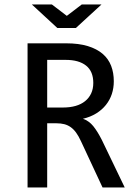

<svg xmlns="http://www.w3.org/2000/svg" viewBox="-39 -830 609 850"><path d="M513.2 0 412.1 -210C399.1 -235.7 386.3 -256.3 373.8 -271.7C361.2 -287.2 346 -298 328.1 -304.2C350.3 -309.4 369.9 -317.3 387 -327.9C404.1 -338.5 418.4 -351 429.9 -365.5C441.5 -380 450.2 -396.1 456.1 -413.8C461.9 -431.6 464.8 -450.4 464.8 -470.2C464.8 -495.3 460.9 -518.1 452.9 -538.8C444.9 -559.5 432.4 -577.1 415.3 -591.8C398.2 -606.4 376.3 -617.8 349.6 -626C322.9 -634.1 291 -638.2 253.9 -638.2H83V0H169.9V-284.2H210.9C223.6 -284.2 235.1 -282.9 245.4 -280.3C255.6 -277.7 265.1 -273.4 273.7 -267.3C282.3 -261.3 290.4 -253.2 297.9 -242.9C305.3 -232.7 312.7 -219.7 319.8 -204.1L415 0ZM374 -462.9C374 -445.3 370.8 -429.8 364.5 -416.3C358.2 -402.8 349.2 -391.4 337.6 -382.1C326.1 -372.8 312.1 -365.8 295.7 -361.1C279.2 -356.4 260.7 -354 240.2 -354H169.9V-564.9H252C290.7 -564.9 320.7 -556.5 342 -539.6C363.4 -522.6 374 -497.1 374 -462.9ZM102.1 -810.1 214.8 -706.1H296.9L410.2 -810.1H322.8L256.8 -759.8L190.9 -810.1ZM-19 -638.2Z"/></svg>

Font: CodeNewRoman Nerd Font Mono
Style: Regular
Weight: 400
Monospace: yes
Designer: Sam Radian
Foundry: Code New Roman
Version: Version 2.00 November 29, 2014;Nerd Fonts 3.2.1